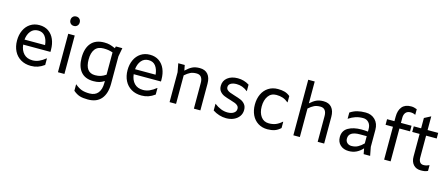

<svg xmlns="http://www.w3.org/2000/svg" viewBox="-57 -1521 5875 2517"><g transform="rotate(15 2880.0 -262.0)"><path d="M532 -232H162Q170 -155 213.5 -109.5Q257 -64 332 -64Q377 -64 419.5 -82.5Q462 -101 506 -137H510V-49Q466 -17 423 -2.5Q380 12 331 12Q251 12 192 -23Q133 -58 101.5 -120.5Q70 -183 70 -264Q70 -341 98.5 -402.5Q127 -464 180 -499Q233 -534 304 -534Q376 -534 427.5 -498.5Q479 -463 505.5 -401Q532 -339 532 -261ZM162 -300H441Q434 -373 400.5 -417Q367 -461 305 -461Q243 -461 206 -416Q169 -371 162 -300Z M677 -704Q677 -732 694.5 -750Q712 -768 740 -768Q768 -768 785.5 -750Q803 -732 803 -704Q803 -676 785.5 -658Q768 -640 740 -640Q712 -640 694.5 -658Q677 -676 677 -704ZM784 -522V0H696V-522Z M1430 -523 1408 -407V-34Q1408 98 1347 171Q1286 244 1166 244Q1099 244 1056 231Q1013 218 967 179V90Q1016 131 1059 146.5Q1102 162 1166 162Q1243 162 1281.5 113.5Q1320 65 1320 -22V-48Q1287 -26 1253.5 -16.5Q1220 -7 1174 -7Q1061 -7 1003.5 -75Q946 -143 946 -266Q946 -393 1006 -463.5Q1066 -534 1184 -534Q1227 -534 1258.5 -525.5Q1290 -517 1335 -497L1342 -523ZM1320 -134V-436Q1288 -447 1259.5 -451.5Q1231 -456 1194 -456Q1116 -456 1078.5 -406Q1041 -356 1041 -267Q1041 -88 1175 -88Q1219 -88 1252 -99Q1285 -110 1320 -134Z M2032 -232H1662Q1670 -155 1713.5 -109.5Q1757 -64 1832 -64Q1877 -64 1919.5 -82.5Q1962 -101 2006 -137H2010V-49Q1966 -17 1923 -2.5Q1880 12 1831 12Q1751 12 1692 -23Q1633 -58 1601.5 -120.5Q1570 -183 1570 -264Q1570 -341 1598.5 -402.5Q1627 -464 1680 -499Q1733 -534 1804 -534Q1876 -534 1927.5 -498.5Q1979 -463 2005.5 -401Q2032 -339 2032 -261ZM1662 -300H1941Q1934 -373 1900.5 -417Q1867 -461 1805 -461Q1743 -461 1706 -416Q1669 -371 1662 -300Z M2629 -362V0H2541V-350Q2541 -400 2520 -427.5Q2499 -455 2456 -455Q2407 -455 2373.5 -439Q2340 -423 2299 -387V0H2211V-406L2189 -522H2277L2291 -449Q2338 -494 2378.5 -514Q2419 -534 2479 -534Q2553 -534 2591 -488.5Q2629 -443 2629 -362Z M2798 -44V-136Q2889 -66 2978 -66Q3030 -66 3062 -87.5Q3094 -109 3094 -145Q3094 -170 3078.5 -186Q3063 -202 3040 -211Q3017 -220 2974 -233Q2921 -248 2886.5 -262.5Q2852 -277 2828 -305.5Q2804 -334 2804 -380Q2804 -450 2857 -492Q2910 -534 2996 -534Q3082 -534 3152 -489V-400Q3113 -430 3076.5 -443Q3040 -456 3000 -456Q2950 -456 2921 -438Q2892 -420 2892 -388Q2892 -365 2907.5 -350Q2923 -335 2946 -326Q2969 -317 3012 -304Q3066 -288 3100 -273.5Q3134 -259 3158 -229.5Q3182 -200 3182 -153Q3182 -105 3156 -67.5Q3130 -30 3084 -9Q3038 12 2980 12Q2932 12 2885.5 -2.5Q2839 -17 2798 -44Z M3299 -259Q3299 -338 3328 -400.5Q3357 -463 3412 -498.5Q3467 -534 3541 -534Q3593 -534 3632 -523Q3671 -512 3706 -483V-398H3702Q3666 -428 3627.5 -441Q3589 -454 3540 -454Q3469 -454 3430.5 -399Q3392 -344 3392 -258Q3392 -175 3430.5 -121.5Q3469 -68 3539 -68Q3591 -68 3632 -84.5Q3673 -101 3713 -137H3717V-52Q3680 -17 3637.5 -2.5Q3595 12 3540 12Q3467 12 3412 -23Q3357 -58 3328 -119.5Q3299 -181 3299 -259Z M4309 -362V0H4221V-350Q4221 -400 4200 -427.5Q4179 -455 4136 -455Q4087 -455 4053.5 -439Q4020 -423 3979 -387V0H3891V-754H3979V-457Q4023 -497 4062.5 -515.5Q4102 -534 4159 -534Q4233 -534 4271 -488.5Q4309 -443 4309 -362Z M4845 0 4831 -75Q4792 -32 4746.5 -10Q4701 12 4644 12Q4573 12 4529 -28.5Q4485 -69 4485 -136Q4485 -223 4555 -264Q4625 -305 4735 -305Q4775 -305 4823 -300V-336Q4823 -390 4793.5 -422.5Q4764 -455 4717 -455Q4661 -455 4615.5 -440Q4570 -425 4522 -393V-478Q4569 -509 4618 -521.5Q4667 -534 4730 -534Q4810 -534 4860.5 -483Q4911 -432 4911 -348V-116L4933 0ZM4823 -140V-238H4731Q4580 -238 4580 -141Q4580 -105 4603 -83.5Q4626 -62 4662 -62Q4710 -62 4748 -82Q4786 -102 4823 -140Z M5123 -446H5023V-522H5123V-582Q5123 -669 5163.5 -717.5Q5204 -766 5285 -766Q5307 -766 5324 -762Q5341 -758 5365 -749V-673Q5345 -682 5332 -685.5Q5319 -689 5303 -689Q5255 -689 5233 -662.5Q5211 -636 5211 -592V-522H5355V-446H5211V0H5123Z M5573 -522H5717V-446H5573V-147Q5573 -110 5589.5 -87.5Q5606 -65 5638 -65Q5660 -65 5677.5 -69.5Q5695 -74 5717 -84V-6Q5694 5 5673 8.5Q5652 12 5622 12Q5558 12 5521.5 -29Q5485 -70 5485 -138V-446H5385V-522H5485V-662L5573 -708Z"/></g></svg>

Font: AmikoRegular
Style: Regular
Weight: 400
Designer: Pablo Impallari, Rodrigo Fuenzalida, Andres Torresi
Foundry: Impallari Type
Version: Version 1.000; ttfautohint (v1.3)